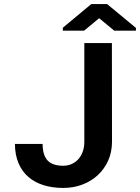

<svg xmlns="http://www.w3.org/2000/svg" viewBox="-20 -925 696 955"><path d="M399.4 -710.9H536.6L537.1 -218.3Q536.6 -167.5 517.8 -125.7Q499 -84 466.3 -53.7Q433.6 -23.4 389.4 -6.8Q345.2 9.8 294.4 9.8Q240.7 9.8 196.8 -3.9Q152.8 -17.6 121.3 -44.7Q89.8 -71.8 72.3 -112.8Q54.7 -153.8 54.2 -209H191.9Q192.4 -151.9 217.3 -126.2Q242.2 -100.6 294.4 -100.6Q317.9 -100.6 337.4 -109.6Q356.9 -118.7 370.6 -134.3Q384.3 -149.9 391.8 -171.6Q399.4 -193.4 399.4 -218.3ZM656.2 -786.1V-772.5H548.3L473.1 -834.5L398.4 -772.5H292.5V-787.1L434.1 -904.8H512.7Z"/></svg>

Font: Roboto Mono
Style: Bold
Weight: 700
Designer: Google
Version: Version 2.000985; 2015; ttfautohint (v1.3)